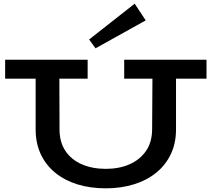

<svg xmlns="http://www.w3.org/2000/svg" viewBox="-20 -1011 1151 1045"><path d="M556 14Q471 14 401.5 -7.5Q332 -29 281 -70.5Q230 -112 202 -171.5Q174 -231 174 -307V-631H303L304 -307Q304 -237 336.5 -189Q369 -141 426 -116.5Q483 -92 556 -92Q629 -92 685.5 -117Q742 -142 775 -190Q808 -238 808 -309L810 -631H938V-307Q938 -231 909.5 -171.5Q881 -112 829.5 -70.5Q778 -29 708 -7.5Q638 14 556 14ZM8 -583V-686H457V-583ZM656 -583V-686H1104V-583ZM500 -748 465 -796 713 -991 773 -900Z"/></svg>

Font: BioRhyme SemiExpanded SemiBold
Style: Regular
Weight: 600
Width: 6
Designer: Aoife Mooney
Foundry: Aoife Mooney Type
Version: Version 1.600;gftools[0.9.33]